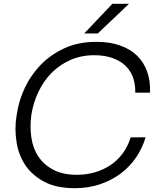

<svg xmlns="http://www.w3.org/2000/svg" viewBox="-20 -968 834 1005"><path d="M371 17Q273 17 209 -18Q145 -53 110 -107.5Q75 -162 66 -229Q61 -262 61 -294Q61 -326 66 -357L69 -376Q79 -443 110.5 -509.5Q142 -576 194 -629.5Q246 -683 318.5 -716Q391 -749 485 -749Q555 -749 608.5 -730Q662 -711 697.5 -676.5Q733 -642 750.5 -592.5Q768 -543 765 -483H688Q689 -532 674 -568.5Q659 -605 630.5 -629.5Q602 -654 562 -666.5Q522 -679 474 -679Q405 -679 348.5 -654Q292 -629 250 -586.5Q208 -544 181 -487Q154 -430 144 -366Q140 -336 140 -306Q140 -277 144 -249Q152 -192 181 -148.5Q210 -105 260 -79Q310 -53 382 -53Q432 -53 476.5 -66Q521 -79 558 -103.5Q595 -128 622 -164.5Q649 -201 664 -249H742Q725 -192 692 -143.5Q659 -95 611.5 -59.5Q564 -24 503.5 -3.5Q443 17 371 17ZM421 -793 568 -948H655L492 -793Z"/></svg>

Font: Sora Light
Style: Italic
Weight: 300
Designer: Jonathan Barnbrook, Juli√°n Moncada
Version: Version 1.000